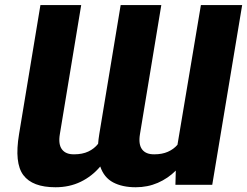

<svg xmlns="http://www.w3.org/2000/svg" viewBox="-20 -748 1000 777"><path d="M385.7 -74.2Q352.5 -34.7 306.9 -12.5Q261.2 9.8 204.6 9.8Q111.3 9.8 74.5 -39.3Q37.6 -88.4 57.1 -205.1L143.6 -727.5H308.6L222.2 -205.1Q215.3 -164.1 230.7 -143.6Q246.1 -123 279.8 -123.5Q313.5 -123.5 337.4 -134.8Q361.3 -146 377 -166Q378.4 -184.6 381.8 -205.1L468.3 -727.5H632.8L546.4 -205.1Q539.6 -164.1 554.9 -143.6Q570.3 -123 604.5 -123.5Q636.2 -123.5 659.4 -133.8Q682.6 -144 698.2 -162.1L793 -727.5H960L838.9 0H689.9L691.4 -57.6Q659.7 -25.9 618.7 -8.1Q577.6 9.8 529.3 9.8Q475.1 9.8 438 -9.8Q400.9 -29.3 385.7 -74.2Z"/></svg>

Font: Inter Display Extra Bold
Style: Italic
Weight: 800
Italic angle: -9.39999°
Designer: Rasmus Andersson
Foundry: rsms
Version: Version 4.000;git-4fc901f